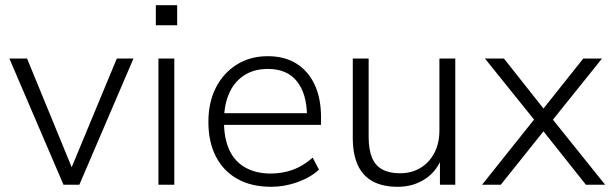

<svg xmlns="http://www.w3.org/2000/svg" viewBox="-20 -710 2366 738"><path d="M224 0 16 -485H84L268 -37H243L429 -485H493L285 0Z M579 -613V-690H661V-613ZM589 0V-485H650V0Z M1022 8Q947 8 893 -22Q839 -52 810 -108Q781 -164 781 -241Q781 -317 810 -373.5Q839 -430 890.5 -462Q942 -494 1009 -494Q1074 -494 1119.5 -465.5Q1165 -437 1189.5 -384.5Q1214 -332 1214 -258V-230H825V-275H1176L1160 -262Q1160 -348 1122 -396.5Q1084 -445 1010 -445Q955 -445 917 -419.5Q879 -394 860 -349.5Q841 -305 841 -247V-242Q841 -178 861.5 -133.5Q882 -89 923 -66Q964 -43 1020 -43Q1065 -43 1104.5 -57Q1144 -71 1182 -104L1206 -58Q1174 -28 1124 -10Q1074 8 1022 8Z M1509 8Q1451 8 1412.5 -13Q1374 -34 1355 -76Q1336 -118 1336 -180V-485H1397V-183Q1397 -136 1409.5 -105Q1422 -74 1449 -59Q1476 -44 1517 -44Q1562 -44 1596 -64.5Q1630 -85 1649.5 -122Q1669 -159 1669 -209V-485H1730V0H1671V-117H1683Q1664 -56 1617 -24Q1570 8 1509 8Z M1833 0 2046 -267V-234L1844 -485H1917L2080 -279H2058L2222 -485H2294L2094 -236V-264L2306 0H2232L2058 -219H2080L1905 0Z"/></svg>

Font: Nunito Sans 12pt ExtraLight 12pt Light
Style: Regular
Weight: 300
Version: Version 3.101;gftools[0.9.27]